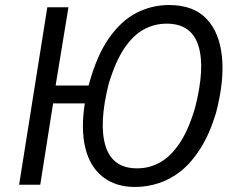

<svg xmlns="http://www.w3.org/2000/svg" viewBox="-20 -734 938 763"><path d="M517 9Q439 9 388 -31.5Q337 -72 319 -146.5Q301 -221 317 -323H191L140 0H56L168 -705H252L201 -394H332Q364 -513 413 -582.5Q462 -652 522.5 -683Q583 -714 652 -714Q748 -714 800 -660Q852 -606 862 -509Q872 -412 838 -284Q813 -202 777.5 -145.5Q742 -89 700.5 -55.5Q659 -22 612 -6.5Q565 9 517 9ZM525 -65Q574 -65 616 -88.5Q658 -112 693.5 -164.5Q729 -217 755 -305Q796 -464 768.5 -552Q741 -640 642 -640Q594 -640 551.5 -617Q509 -594 474 -542Q439 -490 412 -401Q372 -242 399.5 -153.5Q427 -65 525 -65Z"/></svg>

Font: Nunito Sans 7pt Condensed
Style: Italic
Weight: 400
Width: 3
Italic angle: -9°
Designer: Vernon Adams
Foundry: Vernon Adams
Version: Version 3.101;gftools[0.9.27]